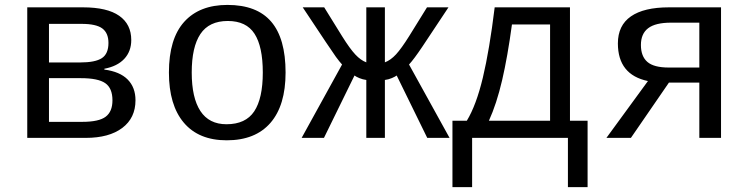

<svg xmlns="http://www.w3.org/2000/svg" viewBox="-20 -558 3040 777"><path d="M315.9 -528.3Q413.6 -528.3 462.4 -494.1Q511.2 -460 511.2 -396Q511.2 -350.1 482.9 -319.8Q454.6 -289.6 402.3 -279.8V-276.4Q465.3 -268.1 496.8 -236.1Q528.3 -204.1 528.3 -152.3Q528.3 -80.6 474.9 -40.3Q421.4 0 327.1 0H90.3V-528.3ZM178.2 -64.9H313Q380.4 -64.9 407.7 -85.7Q435.1 -106.4 435.1 -151.9Q435.1 -201.2 406 -221.4Q377 -241.7 307.1 -241.7H178.2ZM178.2 -461.4V-305.2H303.2Q365.7 -305.2 392.3 -322.8Q418.9 -340.3 418.9 -384.3Q418.9 -424.3 394 -442.9Q369.1 -461.4 310.1 -461.4Z M1135.7 -264.6Q1135.7 -131.3 1074.5 -60.8Q1013.2 9.8 897.5 9.8Q784.2 9.8 723.9 -61.5Q663.6 -132.8 663.6 -264.6Q663.6 -400.9 725.3 -469.5Q787.1 -538.1 900.4 -538.1Q1019.5 -538.1 1077.6 -470.2Q1135.7 -402.3 1135.7 -264.6ZM1043.5 -264.6Q1043.5 -369.6 1010 -421.4Q976.6 -473.1 901.9 -473.1Q826.2 -473.1 791 -420.4Q755.9 -367.7 755.9 -264.6Q755.9 -162.1 791 -108.6Q826.2 -55.2 896.5 -55.2Q974.1 -55.2 1008.8 -107.4Q1043.5 -159.7 1043.5 -264.6Z M1462.4 0V-234.4Q1447.8 -236.3 1434.3 -241.9Q1420.9 -247.6 1414.6 -252.4L1291 0H1200.7L1364.3 -296.9Q1354 -308.1 1339.4 -327.9Q1324.7 -347.7 1205.1 -528.3H1292L1364.3 -411.6Q1396 -360.8 1418 -337.4Q1439.9 -314 1462.4 -305.7V-528.3H1537.6V-305.7Q1561 -314.5 1582.8 -338.1Q1604.5 -361.8 1635.7 -411.6L1708 -528.3H1794.9L1689.5 -369.6Q1654.8 -317.9 1635.3 -296.9L1799.3 0H1709L1585.4 -252.4Q1579.6 -248 1566.2 -242.2Q1552.7 -236.3 1537.6 -234.4V0Z M2206.1 -459H2051.8Q2034.2 -328.6 2012 -233.2Q1989.7 -137.7 1958.5 -69.3H2206.1ZM2357.9 199.2H2278.3V0H1890.6V199.2H1811V-69.3H1869.1Q1907.2 -131.8 1934.1 -244.1Q1960.9 -356.4 1981.9 -528.3H2286.6V-69.3H2357.9Z M2687 -223.6 2533.2 0H2434.1L2602.1 -230Q2480.5 -255.4 2480.5 -382.3Q2480.5 -455.1 2533.2 -491.7Q2585.9 -528.3 2687 -528.3H2897.9V0H2810.1V-223.6ZM2810.1 -466.3H2695.8Q2632.3 -466.3 2603 -443.8Q2573.7 -421.4 2573.7 -376Q2573.7 -330.1 2599.9 -307.4Q2626 -284.7 2686.5 -284.7H2810.1Z"/></svg>

Font: Cousine
Style: Regular
Weight: 400
Monospace: yes
Designer: Steve Matteson
Foundry: Ascender Corporation
Version: Version 1.20